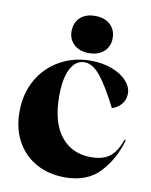

<svg xmlns="http://www.w3.org/2000/svg" viewBox="-84 -787 682 865"><g transform="rotate(10 257.5 -355.0)"><path d="M20 -241Q20 -325 57 -389Q94 -453 157.5 -488Q221 -523 297 -523Q351 -523 394.5 -506.5Q438 -490 462.5 -463Q487 -436 487 -405Q487 -376 468.5 -355.5Q450 -335 427 -329Q380 -422 344 -466.5Q308 -511 271 -511Q230 -511 207 -467Q184 -423 184 -342Q184 -221 234.5 -158Q285 -95 372 -95Q430 -95 460.5 -121Q491 -147 508 -199L514 -197Q489 -108 431.5 -46.5Q374 15 272 15Q199 15 142 -16Q85 -47 52.5 -105Q20 -163 20 -241ZM188 -639Q188 -678 213 -701.5Q238 -725 282 -725Q325 -725 350.5 -701.5Q376 -678 376 -639Q376 -602 350.5 -578.5Q325 -555 282 -555Q239 -555 213.5 -578.5Q188 -602 188 -639Z"/></g></svg>

Font: Nyght Serif Bold
Style: Regular
Weight: 700
Designer: Maksym Kobuzan
Version: Version 0.410